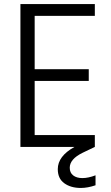

<svg xmlns="http://www.w3.org/2000/svg" viewBox="-20 -720 543 941"><path d="M444.8 -642.1H149.9V-380.9H415V-323.2H149.9V-58.1H444.8V0L384.8 28.8Q321.8 59.6 321.8 102.1Q321.8 126.5 338.6 139.6Q355.5 152.8 383.8 152.8Q412.6 152.8 448.2 139.2V188Q409.7 201.2 376 201.2Q327.1 201.2 295.2 178.2Q263.2 155.3 263.2 108.9Q263.2 45.4 345.2 0H80.1V-700.2H444.8Z"/></svg>

Font: PoppinsZ Light
Style: Regular
Weight: 300
Designer: Ninad Kale (Devanagari), Jonny Pinhorn (Latin)
Foundry: Indian Type Foundry
Version: Version 3.002;FEAKit 1.0